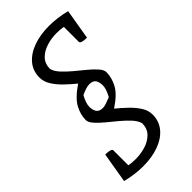

<svg xmlns="http://www.w3.org/2000/svg" viewBox="-248 -775 922 922"><g transform="rotate(-45 213.5 -313.5)"><path d="M97 -267Q97 -304 116.5 -340.5Q136 -377 195 -417Q168 -439 142.5 -463.5Q117 -488 100.5 -514.5Q84 -541 84 -568Q84 -614 111 -646Q138 -678 185 -695Q232 -712 291 -712Q347 -712 407 -697L381 -543Q377 -543 367 -543.5Q357 -544 348 -547Q339 -550 339 -557V-658Q329 -660 317 -661Q305 -662 292 -662Q259 -662 226 -652Q193 -642 171.5 -620.5Q150 -599 149 -563Q154 -542 174 -520Q194 -498 220.5 -476Q247 -454 272 -433.5Q297 -413 313.5 -394Q330 -375 330 -360Q330 -323 310.5 -286Q291 -249 232 -210Q259 -188 284.5 -163.5Q310 -139 326.5 -113Q343 -87 343 -59Q343 -14 316 18.5Q289 51 242 68Q195 85 136 85Q80 85 20 70L46 -84Q50 -84 60 -83.5Q70 -83 79 -80Q88 -77 88 -70V31Q99 33 110.5 34Q122 35 135 35Q169 35 201.5 25Q234 15 255.5 -6.5Q277 -28 278 -64Q273 -85 253 -107Q233 -129 206.5 -151Q180 -173 155 -193.5Q130 -214 113.5 -233Q97 -252 97 -267ZM253 -267Q253 -267 258 -276.5Q263 -286 268 -300Q273 -314 273 -328Q273 -348 264.5 -362.5Q256 -377 230 -377Q220 -377 207 -373Q194 -369 184 -364.5Q174 -360 174 -360Q174 -360 169 -350.5Q164 -341 159 -327Q154 -313 154 -299Q154 -279 163 -264.5Q172 -250 197 -250Q207 -250 220 -254.5Q233 -259 243 -263Q253 -267 253 -267Z"/></g></svg>

Font: Mate SC
Style: Regular
Weight: 400
Designer: Eduardo Rodriguez Tunni
Foundry: Eduardo Rodriguez Tunni
Version: Version 1.003; ttfautohint (v1.8.4.7-5d5b);gftools[0.9.24]